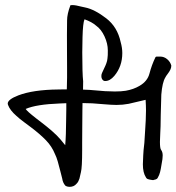

<svg xmlns="http://www.w3.org/2000/svg" viewBox="-20 -704 691 752"><path d="M588.9 -480Q590.3 -481.9 593.3 -482.4Q596.2 -482.9 598.6 -482.4Q601.1 -481.9 604 -482.4H607.4Q622.6 -482.4 634.8 -472.2Q647 -461.9 650.9 -447.3V-446.3Q650.9 -438.5 647 -430.7Q643.1 -422.9 636.5 -414.3Q629.9 -405.8 627.4 -400.4Q615.7 -381.3 611.8 -333.5Q608.9 -237.8 608.9 -209.5Q608.9 -204.6 607.7 -182.6Q606.4 -160.6 606.4 -148.4Q606.4 -123 610.8 -117.2Q617.2 -108.9 617.2 -95.2Q617.2 -90.3 616.2 -80.6Q614.7 -73.7 612.3 -57.6Q609.9 -41.5 606.9 -29.8Q604 -18.1 598.1 -8.3Q597.2 -5.9 594.7 -3.9Q592.3 -2 590.6 -1.5Q588.9 -1 584.7 0Q580.6 1 579.6 1.5Q578.6 1.5 573.7 0.7Q568.8 0 566.7 -0.5Q564.5 -1 560.8 -2Q557.1 -2.9 554.9 -4.9Q552.7 -6.8 551.3 -9.8Q539.6 -27.8 539.6 -60.5Q539.6 -62 541 -95.7Q541.5 -112.3 545.4 -144.5Q546.4 -161.6 548.1 -187.3Q549.8 -212.9 550.8 -232.4Q551.8 -252 551.8 -271Q551.8 -290 550.3 -313Q539.1 -310.5 517.1 -305.2Q495.1 -299.8 483.9 -297.4Q460.4 -293 436.5 -293Q418 -293 384.8 -295.9Q351.6 -298.8 341.3 -299.3Q317.9 -300.3 303.2 -300.3Q302.7 -290.5 302.7 -271Q302.7 -250 302.2 -208Q301.8 -166 301.8 -144.5V-116.2Q301.8 -48.3 296.9 -29.3Q295.9 -26.4 294.2 -17.8Q292.5 -9.3 291.3 -4.9Q290 -0.5 286.9 5.9Q283.7 12.2 279.3 16.1Q269.5 27.8 252.4 27.8Q245.1 27.8 238.8 24.9Q238.3 24.9 237.8 24.4Q237.3 23.9 236.6 23.4Q235.8 22.9 235.4 22.5Q226.1 11.7 223.6 -4.9Q221.2 -13.7 216.1 -34.4Q210.9 -55.2 206.1 -72Q201.2 -88.9 195.3 -100.6Q183.1 -130.9 159.7 -155Q136.2 -179.2 101.1 -205.6Q95.2 -210 75 -225.1Q54.7 -240.2 44.4 -250Q19 -272 11.2 -293.5Q10.3 -297.4 10.3 -298.3Q10.3 -314.5 52.2 -330.6Q109.9 -352.5 207.5 -353.5Q212.9 -353.5 224.4 -353.8Q235.8 -354 241.7 -354Q242.7 -384.3 242.7 -399.9V-439Q242.7 -460.4 242.4 -503.2Q242.2 -545.9 242.2 -567.4Q242.2 -603 242.7 -621.1V-623.5Q242.7 -649.4 255.9 -683.6Q258.3 -684.1 263.7 -684.1Q271 -684.1 279.5 -682.4Q288.1 -680.7 297.9 -678.2Q307.6 -675.8 313.5 -674.8Q350.1 -667.5 396 -632.3Q439.9 -598.6 452.6 -539.1Q459 -516.6 459 -496.1Q459 -443.8 427.7 -406.7Q410.6 -386.7 392.6 -386.7Q389.2 -386.7 387.2 -387.2Q377 -392.6 377 -406.2Q377 -413.1 379.9 -418.9Q382.3 -424.3 387 -434.3Q391.6 -444.3 392.8 -446.8Q394 -449.2 396.5 -456.1Q398.9 -462.9 399.4 -465.6Q399.9 -468.3 400.9 -475.1Q401.9 -481.9 402.1 -488.3Q402.3 -494.6 402.3 -505.4V-506.8Q402.3 -533.2 389.4 -561.3Q376.5 -589.4 356.4 -603.5Q339.8 -618.2 311 -628.4Q304.7 -614.3 303.2 -558.1Q302.2 -521 302.2 -499Q302.2 -416.5 305.7 -385.7Q305.7 -363.8 305.2 -353Q334.5 -352.1 346.7 -350.6Q394.5 -345.7 429.7 -345.7Q455.1 -345.7 472.7 -348.6Q503.4 -354 526.4 -367.7Q557.6 -385.7 565.4 -416Q574.2 -449.7 588.9 -480ZM239.7 -299.8Q231 -299.8 215.3 -298.8Q122.1 -295.4 80.6 -277.3Q85 -269 120.6 -241.2Q126.5 -236.8 140.9 -225.6Q155.3 -214.4 163.3 -208Q171.4 -201.7 182.6 -191.9Q193.8 -182.1 202.6 -173.3Q216.3 -159.7 235.4 -135.3Q237.3 -156.2 238 -179.9Q238.8 -203.6 239 -232.4Q239.3 -261.2 239.7 -276.9Z"/></svg>

Font: Avessa
Style: Medium
Weight: 500
Designer: Arman Khorramak
Foundry: Arman Khorramak
Version: Version 1.000; ttfautohint (v1.8.1)